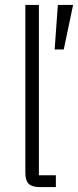

<svg xmlns="http://www.w3.org/2000/svg" viewBox="-20 -760 317 780"><path d="M141 0Q110 0 96.5 -13.5Q83 -27 83 -58V-740H138V-48H207V0ZM239 -559H202L215 -740H277Z"/></svg>

Font: IBM Plex Sans Cond Light
Style: Regular
Weight: 300
Width: 3
Designer: Mike Abbink, Paul van der Laan, Pieter van Rosmalen
Foundry: Bold Monday
Version: Version 1.3